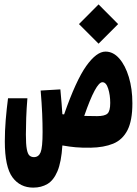

<svg xmlns="http://www.w3.org/2000/svg" viewBox="-20 -669 626 876"><path d="M393.6 4.9Q353 5.4 325.2 2.9Q297.4 0.5 264.6 -5.4Q259.8 70.3 242.2 112.1Q224.6 153.8 196.5 170.4Q168.5 187 131.8 187Q71.3 187 36.6 139.6Q2 92.3 2 -23.9Q2 -71.8 6.1 -122.1Q10.3 -172.4 16.6 -220.7H105Q101.1 -173.3 99.6 -131.3Q98.1 -89.4 98.1 -55.7Q98.1 -10.7 102.3 11.5Q106.4 33.7 114.7 40.8Q123 47.9 134.8 47.9Q156.2 47.9 165.3 25.9Q174.3 3.9 174.3 -66.4Q174.3 -105.5 172.4 -151.4Q170.4 -197.3 165.5 -255.9L255.4 -261.2Q258.8 -224.6 261 -197.3Q263.2 -169.9 264.6 -147.9Q269 -147.5 272.5 -147Q326.7 -302.2 373.5 -367.9Q420.4 -433.6 461.4 -433.6Q496.6 -433.6 524.2 -402.1Q551.8 -370.6 567.9 -317.1Q584 -263.7 584 -197.8Q584 -118.2 561.3 -74.5Q538.6 -30.8 496.1 -13.4Q453.6 3.9 393.6 4.9ZM364.3 -140.1Q390.6 -139.2 423.3 -139.2Q458 -139.2 470.5 -150.9Q482.9 -162.6 482.9 -199.2Q482.9 -235.4 473.6 -264.6Q464.4 -293.9 447.3 -293.9Q417.5 -293.9 364.3 -140.1ZM429.7 -469.7 340.3 -559.1 429.7 -648.9 519 -559.1Z"/></svg>

Font: CaskaydiaMono NF
Style: Bold
Weight: 700
Designer: Aaron Bell
Foundry: Saja Typeworks
Version: Version 2111.001; ttfautohint (v1.8.4);Nerd Fonts 3.1.1